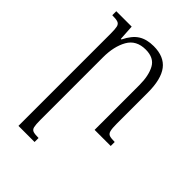

<svg xmlns="http://www.w3.org/2000/svg" viewBox="-220 -600 952 952"><g transform="rotate(45 256.5 -124.0)"><path d="M483 -28V0H370V-314Q370 -380 348 -420.5Q326 -461 268 -461Q202 -461 173.5 -410.5Q145 -360 145 -284V155Q145 188 148.5 202.5Q152 217 164 221Q176 225 202 225V253H89V-394Q89 -426 85.5 -440.5Q82 -455 69.5 -459.5Q57 -464 30 -464V-492H138L143 -411H147Q171 -460 203 -480.5Q235 -501 284 -501Q357 -501 391.5 -456Q426 -411 426 -317V-99Q426 -67 430 -51.5Q434 -36 446 -32Q458 -28 483 -28Z"/></g></svg>

Font: Noto Serif Armenian SemiCondensed Light
Style: Regular
Weight: 300
Width: 4
Designer: Monotype Design Team
Foundry: Monotype Imaging Inc.
Version: Version 2.008; ttfautohint (v1.8.4.7-5d5b)